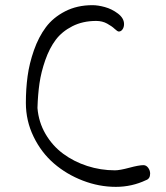

<svg xmlns="http://www.w3.org/2000/svg" viewBox="-20 -727 641 743"><path d="M337.9 -707Q358.9 -707 385.7 -699.7Q412.6 -692.4 436.3 -674.6Q460 -656.7 460 -633.8Q460 -621.6 454.1 -613.3Q448.2 -605 439.9 -605Q434.6 -605 423.8 -615.2Q413.1 -625.5 394.5 -635.7Q376 -646 352.1 -646Q300.3 -646 260 -625.5Q219.7 -605 195.6 -572.8Q171.4 -540.5 155.3 -494.6Q139.2 -448.7 132.8 -404.5Q126.5 -360.4 125 -309.1Q129.4 -254.4 156.2 -208.5Q183.1 -162.6 224.4 -132.1Q265.6 -101.6 317.6 -84.7Q369.6 -67.9 424.8 -67.9Q443.4 -67.9 480.5 -77.9Q517.6 -87.9 535.2 -87.9Q545.9 -87.9 553.5 -77.6Q561 -67.4 561 -55.2Q561 -35.2 544.9 -29.8Q490.2 -3.9 428.2 -3.9Q363.3 -3.9 300.5 -28.1Q237.8 -52.2 189 -94.2Q140.1 -136.2 110.1 -197.8Q80.1 -259.3 80.1 -329.1Q80.1 -382.3 86.7 -431.6Q93.3 -481 111.3 -532.5Q129.4 -584 157.5 -621.6Q185.5 -659.2 231.9 -683.1Q278.3 -707 337.9 -707Z"/></svg>

Font: Zhizn
Style: Regular
Weight: 400
Designer: Peter Zharnov
Foundry: Peter Zharnov
Version: Version 1.000